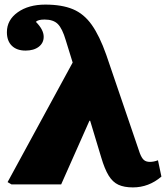

<svg xmlns="http://www.w3.org/2000/svg" viewBox="-20 -802 727 835"><path d="M667 -105 682 -34Q627 13 558 13Q520 13 495 1.5Q470 -10 452.5 -38.5Q435 -67 420 -118L372 -277H369L246 0H30L13 -10L296 -530L266 -627Q251 -678 231.5 -697.5Q212 -717 174 -717Q145 -717 136 -707Q170 -673 170 -642Q170 -615 148.5 -598.5Q127 -582 91 -582Q53 -582 31.5 -603Q10 -624 10 -662Q10 -715 57 -748.5Q104 -782 177 -782Q249 -782 297 -762Q345 -742 379 -694Q413 -646 442 -564L588 -136Q596 -115 605.5 -106.5Q615 -98 632 -98Q649 -98 667 -105Z"/></svg>

Font: Literata 12pt ExtraBold
Style: Regular
Weight: 800
Designer: Latin by Veronika Burian and Jose Scaglione. Greek by Irene Vlachou. Cyrillic by Vera Evstafieva.
Foundry: TypeTogether
Version: Version 3.002